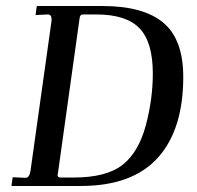

<svg xmlns="http://www.w3.org/2000/svg" viewBox="-20 -617 653 637"><path d="M65 -27Q77 -27 81 -49L151 -548V-553Q151 -570 137 -569L98 -567L102 -597H320Q456 -597 522 -541.5Q588 -486 588 -362Q588 -187 503.5 -93.5Q419 0 248 0H18L22 -29ZM464 -202Q487 -289 487 -373Q487 -477 443 -523Q399 -569 300 -569H256Q245 -569 244 -556L172 -41L171 -37Q171 -28 180 -28H224Q333 -28 386.5 -70Q440 -112 464 -202Z"/></svg>

Font: Unna
Style: Italic
Weight: 400
Italic angle: -8.05°
Designer: Jorge de Buen Unna
Foundry: Omnibus-Type
Version: Version 2.008